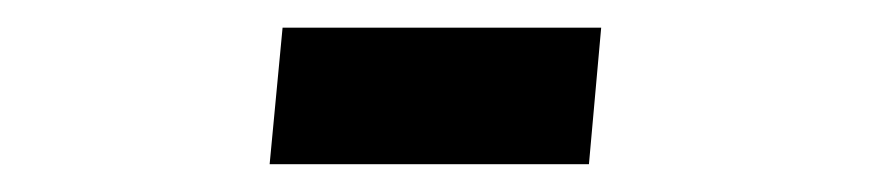

<svg xmlns="http://www.w3.org/2000/svg" viewBox="-20 -118 626 138"><path d="M173.8 0H403.3L412.1 -98.1H183.1Z"/></svg>

Font: Cascadia Mono SemiBold
Style: Regular
Weight: 600
Monospace: yes
Designer: Aaron Bell
Foundry: Saja Typeworks
Version: Version 2404.023